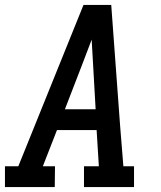

<svg xmlns="http://www.w3.org/2000/svg" viewBox="-28 -755 648 775"><path d="M193 0H-8V-84H46L309 -735H421L457 -245L470 -84H513V0H311V-84H371L362 -230H202L145 -84H194ZM234 -314H358L348 -490Q346 -516 345 -542.5Q344 -569 342 -595Q332 -569 322 -542.5Q312 -516 302 -490Z"/></svg>

Font: Iosevka HT Medium Extended
Style: Italic
Weight: 500
Width: 7
Italic angle: -9°
Monospace: yes
Designer: Belleve Invis
Foundry: Belleve Invis
Version: Version 32.3.0; ttfautohint (v1.8.4)